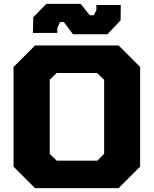

<svg xmlns="http://www.w3.org/2000/svg" viewBox="-20 -972 794 992"><path d="M357 -795 310 -858H290L276 -827V-802H150L152 -883L219 -952H397L444 -893H464L478 -919V-946H604L603 -867L535 -795ZM161 0 50 -111V-626L161 -737H593L704 -626V-111L593 0ZM273 -142H483L518 -177V-560L481 -595H273L237 -560V-177Z"/></svg>

Font: Tomorrow
Style: Bold
Weight: 700
Designer: Tony de Marco, Monica Rizzolli
Foundry: Just in Type
Version: Version 2.002